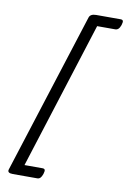

<svg xmlns="http://www.w3.org/2000/svg" viewBox="-108 -1013 761 1150"><g transform="rotate(10 272.5 -437.5)"><path d="M541 -917Q535 -900 527 -892.5Q519 -885 508 -885H398L114 10H223Q235 10 238 17Q241 24 235 43Q229 60 221.5 67.5Q214 75 203 75H54Q19 75 26 52L338 -926Q345 -950 381 -950H529Q541 -950 544 -943Q547 -936 541 -917Z"/></g></svg>

Font: Playwrite DK Loopet Light
Style: Regular
Weight: 300
Version: Version 1.003